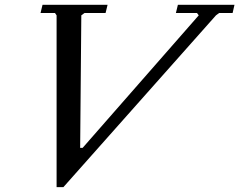

<svg xmlns="http://www.w3.org/2000/svg" viewBox="-20 -770 997 800"><path d="M215.8 -706.1 209 -715.8H148.9L157.2 -750H428.2L419.9 -715.8H332L318.8 -706.1L314 -153.8H324.2L808.1 -706.1L800.8 -715.8H712.9L721.2 -750H957L949.2 -715.8H893.1L879.9 -706.1L244.1 9.8H215.8Z"/></svg>

Font: Happy Times at the IKOB New Game Plus Edition
Style: Italic
Weight: 400
Italic angle: -16°
Designer: Lucas Le Bihan
Foundry: Lucas Le Bihan
Version: Version 1.000;PS 1.0;hotconv 1.0.88;makeotf.lib2.5.647800